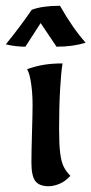

<svg xmlns="http://www.w3.org/2000/svg" viewBox="-36 -637 317 666"><path d="M73 -73Q73 -110 75 -178Q77 -242 77 -272Q77 -312 72 -347Q67 -382 58 -397Q89 -408 117.5 -412.5Q146 -417 181 -417Q176 -388 172.5 -327.5Q169 -267 169 -192Q169 -137 172.5 -108Q176 -79 183.5 -62Q191 -45 208 -27Q191 -8 170.5 0.5Q150 9 133 9Q100 9 86.5 -9Q73 -27 73 -73ZM-16 -483Q36 -547 74 -603Q111 -617 172 -617Q217 -538 261 -489Q218 -475 160 -475L105 -557L52 -475Q20 -475 -16 -483Z"/></svg>

Font: Mirza Medium
Style: Regular
Weight: 500
Designer: Arabic design by Kourosh Beigpour, Latin design by Eduardo Tunni, engineering by Lasse Fister
Version: Version 1.0010g